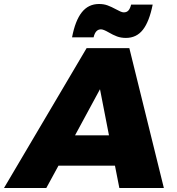

<svg xmlns="http://www.w3.org/2000/svg" viewBox="-82 -942 888 962"><path d="M516 0 494 -112H211L150 0H-62L352 -701H566L739 0ZM294 -264H464L419 -495ZM549 -752Q524 -752 504 -759.5Q484 -767 462 -780Q436 -795 424 -795Q396 -795 387 -755H279Q295 -839 328 -880.5Q361 -922 414 -922Q438 -922 457 -915Q476 -908 500 -895Q511 -889 521 -884.5Q531 -880 538 -880Q553 -880 561.5 -889.5Q570 -899 575 -919H683Q666 -834 634 -793Q602 -752 549 -752Z"/></svg>

Font: Gontserrat ExtraBold
Style: Italic
Weight: 800
Italic angle: -11.3°
Designer: Julieta Ulanovsky
Foundry: Julieta Ulanovsky
Version: Version 6.001